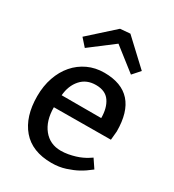

<svg xmlns="http://www.w3.org/2000/svg" viewBox="-191 -892 912 1009"><g transform="rotate(30 265.0 -388.0)"><path d="M490 -252 145 -250Q145 -168 184.5 -119Q224 -70 290 -70Q312 -70 334 -74Q356 -78 375.5 -84Q395 -90 411 -97.5Q427 -105 438 -112L458 -125L493 -73Q459 -46 430.5 -30.5Q402 -15 363.5 -2.5Q325 10 280 10Q162 10 101 -61.5Q40 -133 40 -257Q40 -319 58 -371Q76 -423 108.5 -460.5Q141 -498 186 -519Q231 -540 285 -540Q495 -540 495 -305ZM149 -325H389Q389 -386 363 -424Q337 -462 279 -462Q222 -462 188 -423.5Q154 -385 149 -325ZM410 -601 272 -709 130 -601 90 -646 240 -781 300 -786 450 -646Z"/></g></svg>

Font: Bitter
Style: Regular
Weight: 400
Designer: Sol Matas
Foundry: Sol Matas
Version: Version 1.001